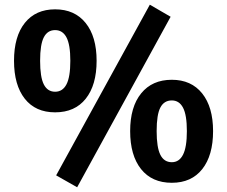

<svg xmlns="http://www.w3.org/2000/svg" viewBox="-20 -769 967 819"><path d="M219.5 -21 619.1 -749 707.8 -697.5 309.1 29.8ZM39.8 -509.8Q39.8 -613.8 86.1 -671.5Q132.3 -729.2 215.1 -729.2Q298.6 -729.2 345.3 -671Q392.1 -612.8 392.1 -509.8Q392.1 -406.2 345.8 -348Q299.6 -289.8 215.1 -289.8Q131.3 -289.8 85.6 -348Q39.8 -406.2 39.8 -509.8ZM280 -509.8Q280 -578.6 263.5 -609.6Q247.1 -640.6 215.1 -640.6Q182.9 -640.6 167 -610.1Q151.1 -579.6 151.1 -509.8Q151.1 -439.7 167 -408.7Q182.9 -377.7 215.1 -377.7Q247.1 -377.7 263.5 -409.1Q280 -440.4 280 -509.8ZM535.2 -209.7Q535.2 -313 582.2 -370.8Q629.2 -428.7 712.9 -428.7Q795.9 -428.7 842.4 -370.5Q888.9 -312.3 888.9 -209.7Q888.9 -106.2 842.8 -47.7Q796.6 10.7 712.9 10.7Q628.2 10.7 581.7 -47.7Q535.2 -106.2 535.2 -209.7ZM777.1 -209.7Q777.1 -278.8 760.7 -309.7Q744.4 -340.6 712.9 -340.6Q679.9 -340.6 664.1 -310.4Q648.2 -280.3 648.2 -209.7Q648.2 -139.9 664.1 -108.5Q679.9 -77.1 712.9 -77.1Q744.4 -77.1 760.7 -109.1Q777.1 -141.1 777.1 -209.7Z"/></svg>

Font: Min Sans VF VF
Style: Regular
Weight: 400
Designer: Jinseong-Kim, NotoSansCJK, Nunito
Foundry: Jinseong-Kim
Version: Version 1.420;Glyphs 3.1.2 (3151)